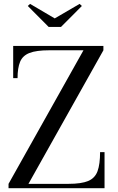

<svg xmlns="http://www.w3.org/2000/svg" viewBox="-20 -992 622 1012"><path d="M25 0V-23L420 -727H239.5Q171.5 -727 135.2 -712.8Q99 -698.5 85.8 -666Q72.5 -633.5 72.5 -580H49.5V-750H525V-727L130 -23H341Q409.5 -23 445.2 -38.2Q481 -53.5 494.2 -90Q507.5 -126.5 507.5 -190H531V0ZM236.5 -850 126.5 -960.5 138.5 -971.5 268.5 -895 399.5 -971.5 411.5 -960.5 301.5 -850Z"/></svg>

Font: BodoniModa 10 Custom
Style: Regular
Weight: 400
Designer: Owen Earl
Foundry: indestructible type
Version: Version 2.005